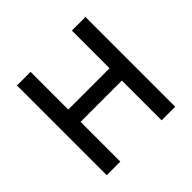

<svg xmlns="http://www.w3.org/2000/svg" viewBox="-171 -880 1059 1059"><g transform="rotate(-45 359.0 -350.0)"><path d="M92 0H198V-310H520V0H626V-700H520V-406H198V-700H92Z"/></g></svg>

Font: Fixel Display Medium
Style: Regular
Weight: 500
Designer: AlfaBravo + MacPaw
Foundry: Kyrylo Tkachov, Marchela Mozhyna, Serhii Makarenko, Maria Weinstein, Zakhar Kryvoshyya
Version: Version 1.211